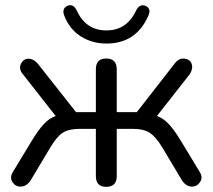

<svg xmlns="http://www.w3.org/2000/svg" viewBox="-20 -718 825 745"><path d="M393 -549Q338 -549 294 -576.5Q250 -604 229 -658Q219 -686 243 -696Q265 -704 278 -677Q313 -600 393 -600Q472 -600 508 -677Q521 -703 543 -696Q568 -686 556 -658Q509 -549 393 -549ZM392 7Q352 7 352 -35V-218H289Q248 -218 224.5 -203.5Q201 -189 176 -147L97 -15Q82 5 61.5 6Q41 7 29 -10.5Q17 -28 29 -49L101 -168Q128 -213 149.5 -236Q171 -259 196 -268L68 -431Q52 -451 61 -470Q70 -489 89 -490Q108 -491 125 -473L275 -283H352V-449Q352 -491 392 -491Q433 -491 433 -449V-283H511L659 -473Q675 -493 696 -490.5Q717 -488 723.5 -470.5Q730 -453 717 -431L589 -268Q614 -259 635.5 -236Q657 -213 684 -168L756 -49Q768 -28 755.5 -10.5Q743 7 723 6Q703 5 688 -15L609 -147Q584 -188 560.5 -203Q537 -218 496 -218H433V-35Q433 7 392 7Z"/></svg>

Font: Nunito
Style: Regular
Weight: 400
Designer: Vernon Adams
Foundry: Vernon Adams
Version: Version 3.602